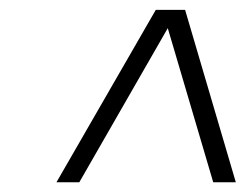

<svg xmlns="http://www.w3.org/2000/svg" viewBox="-20 -690 504 390"><path d="M356 -669.9 459 -319.8H413.1L320.8 -632.8L141.1 -319.8H94.7L296.4 -669.9Z"/></svg>

Font: Fivo Sans Light
Style: Regular
Weight: 300
Designer: Alexander Slobzheninov
Foundry: Alexander Slobzheninov
Version: 1.0